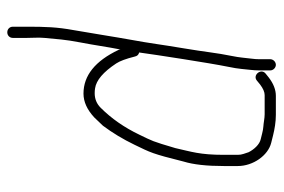

<svg xmlns="http://www.w3.org/2000/svg" viewBox="-142 -442 759 514"><g transform="rotate(90 237.0 -184.5)"><path d="M138 -529V-499C138 -493 137.5 -486.2 136.5 -478.5C134 -459.1 133.7 -447.2 129.5 -427C120.7 -384.1 118.6 -354.5 109.1 -298.7C98.8 -238.1 95.6 -207.6 86 -156C79.2 -119.2 67 -40.6 60.2 -3.1C51.9 42.3 51 72.9 51 123V160C51 168.8 57.5 175 66 175C74.5 175 81 168.8 81 160V123C81 105.8 79.5 91.2 81 75.5C84.1 42.5 85.3 20.1 93 -20C100.7 -59.5 104.9 -92.4 112 -128C112 -126.7 112.3 -125 113 -123C142.7 -60.3 181.7 -29 230 -29C252 -29 273.3 -38.7 294 -58C302 -66.7 309.3 -74.3 316 -81C335.1 -106.5 352.1 -134.6 367 -165.5C388.1 -209.2 390.8 -212.2 412 -297C420 -323 424 -359 424 -405V-442C424 -483.2 395.6 -523.1 362 -531.5L342 -536.5C325 -540.7 306 -544 287 -544H236.1C219.8 -544 203.5 -537.7 187 -525L177 -517C161 -505 180.3 -481 195 -493L206 -502C216.7 -510 226 -514 234 -514H285.5C296.1 -514 308 -511.1 318.5 -510.5C329.3 -509.9 342.7 -505.5 352 -503.5C366.5 -500.4 379.9 -485.2 387 -471L391.5 -457.5C393.2 -452.5 394 -447.3 394 -442V-405C394 -340 385.6 -318.2 376 -275C357.1 -210.9 357.3 -214.5 340 -178.4C320.7 -138.1 296.7 -103.7 268 -75C257.3 -64.3 244.3 -59 229 -59C224.3 -59 220 -59.3 216 -60C194.4 -63.1 172.2 -82 149.3 -116.7C142.9 -126.4 136.8 -142.9 131 -166C129.7 -172.7 126 -176.7 120 -178C125.5 -219 148.6 -369 157.9 -414.2C161.3 -430.7 163.3 -443.2 164 -451.5C165.2 -466.2 168 -484.1 168 -499V-529C168 -536.9 160.9 -544 153 -544C145.1 -544 138 -536.9 138 -529Z"/></g></svg>

Font: MewTooHand
Style: Regular
Weight: 400
Designer: Mew Too, Robert Jablonski
Version: Version 0.77